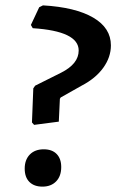

<svg xmlns="http://www.w3.org/2000/svg" viewBox="-20 -688 433 715"><path d="M140 -668Q261 -661 327 -622.5Q393 -584 393 -519Q393 -475 364.5 -435.5Q336 -396 284 -369L206 -325L203 -320L199 -235L107 -223L99 -232L104 -359L111 -369L207 -417Q273 -450 273 -500Q273 -572 102 -583L95 -595L126 -661ZM143 -132Q174 -132 191 -114.5Q208 -97 208 -66Q208 -32 189 -12.5Q170 7 138 7Q107 7 89.5 -10.5Q72 -28 72 -60Q72 -93 91 -112.5Q110 -132 143 -132Z"/></svg>

Font: Alegreya Sans SC
Style: Bold Italic
Weight: 700
Italic angle: -7°
Designer: Juan Pablo del Peral
Foundry: Huerta Tipografica
Version: Version 2.007